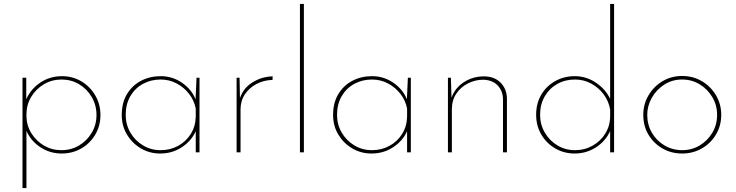

<svg xmlns="http://www.w3.org/2000/svg" viewBox="-20 -772 3729 973"><path d="M293 6Q233 6 184.5 -26Q136 -58 114 -109V181H94V-378H113V-269Q136 -321 184.5 -353.5Q233 -386 294 -386Q348 -386 392 -360Q436 -334 462.5 -289Q489 -244 489 -189Q489 -134 462.5 -89.5Q436 -45 391.5 -19.5Q347 6 293 6ZM291 -11Q341 -11 381 -35Q421 -59 445 -99.5Q469 -140 469 -189Q469 -239 445 -280Q421 -321 381 -345Q341 -369 292 -369Q243 -369 202.5 -345Q162 -321 138 -281Q114 -241 114 -192V-182Q115 -135 139.5 -96Q164 -57 203.5 -34Q243 -11 291 -11Z M792 6Q738 6 694 -20Q650 -46 623.5 -90Q597 -134 597 -189Q597 -252 624 -296Q651 -340 695.5 -363Q740 -386 795 -386Q854 -386 902.5 -352.5Q951 -319 971 -269L976 -378H991V0H972V-107Q950 -58 901.5 -26Q853 6 792 6ZM794 -11Q843 -11 883 -33Q923 -55 947 -93.5Q971 -132 972 -181V-222Q964 -263 938.5 -296Q913 -329 875.5 -349Q838 -369 794 -369Q745 -369 704.5 -347Q664 -325 640.5 -284.5Q617 -244 617 -190Q617 -140 641 -99.5Q665 -59 705 -35Q745 -11 794 -11Z M1194 -378 1196 -275Q1214 -327 1261 -355.5Q1308 -384 1362 -385L1361 -367Q1317 -366 1280 -346.5Q1243 -327 1221 -294Q1199 -261 1199 -218V0H1179V-378Z M1500 -752H1520V0H1500Z M1863 6Q1809 6 1765 -20Q1721 -46 1694.5 -90Q1668 -134 1668 -189Q1668 -252 1695 -296Q1722 -340 1766.5 -363Q1811 -386 1866 -386Q1925 -386 1973.5 -352.5Q2022 -319 2042 -269L2047 -378H2062V0H2043V-107Q2021 -58 1972.5 -26Q1924 6 1863 6ZM1865 -11Q1914 -11 1954 -33Q1994 -55 2018 -93.5Q2042 -132 2043 -181V-222Q2035 -263 2009.5 -296Q1984 -329 1946.5 -349Q1909 -369 1865 -369Q1816 -369 1775.5 -347Q1735 -325 1711.5 -284.5Q1688 -244 1688 -190Q1688 -140 1712 -99.5Q1736 -59 1776 -35Q1816 -11 1865 -11Z M2265 -378 2268 -277Q2286 -327 2331.5 -356Q2377 -385 2432 -385Q2485 -385 2516.5 -353.5Q2548 -322 2549 -273V0H2529V-271Q2528 -311 2502.5 -338.5Q2477 -366 2430 -368Q2388 -368 2351.5 -349.5Q2315 -331 2292.5 -297.5Q2270 -264 2270 -219V0H2250V-378Z M2892 6Q2838 6 2793.5 -20Q2749 -46 2723 -90.5Q2697 -135 2697 -190Q2697 -249 2723.5 -293Q2750 -337 2794.5 -361.5Q2839 -386 2893 -386Q2951 -386 3000 -353Q3049 -320 3072 -271V-752H3092V0H3072V-108Q3049 -57 3000.5 -25.5Q2952 6 2892 6ZM2894 -11Q2943 -11 2983.5 -34Q3024 -57 3048 -96Q3072 -135 3072 -184V-217Q3065 -259 3039.5 -293.5Q3014 -328 2976 -348.5Q2938 -369 2894 -369Q2844 -369 2804 -346.5Q2764 -324 2740.5 -283.5Q2717 -243 2717 -190Q2717 -141 2741 -100Q2765 -59 2805 -35Q2845 -11 2894 -11Z M3240 -190Q3240 -244 3266.5 -289Q3293 -334 3337.5 -360.5Q3382 -387 3437 -387Q3492 -387 3537 -360.5Q3582 -334 3608.5 -289Q3635 -244 3635 -190Q3635 -135 3608.5 -90.5Q3582 -46 3537 -20Q3492 6 3437 6Q3382 6 3337.5 -19.5Q3293 -45 3266.5 -89Q3240 -133 3240 -190ZM3260 -190Q3260 -140 3283.5 -99.5Q3307 -59 3347.5 -35Q3388 -11 3437 -11Q3486 -11 3526 -35Q3566 -59 3590 -99.5Q3614 -140 3614 -190Q3614 -239 3590 -279.5Q3566 -320 3526 -344.5Q3486 -369 3437 -369Q3386 -369 3346 -343Q3306 -317 3283 -276Q3260 -235 3260 -190Z"/></svg>

Font: Synthetic Thin
Style: Regular
Weight: 100
Designer: Santiago Orozco
Foundry: Typemade
Version: Version 2.000; ttfautohint (v1.8.4.7-5d5b)